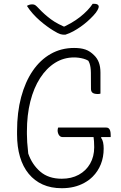

<svg xmlns="http://www.w3.org/2000/svg" viewBox="-20 -973 640 1013"><path d="M287 -300H541Q549 -300 554 -295.5Q559 -291 561.5 -282.5Q564 -274 564 -260V-250H309Q303 -250 298.5 -253Q294 -256 291 -260.5Q288 -265 286 -271.5Q284 -278 284 -285Q284 -290 285 -294Q286 -298 287 -300ZM371 -720Q389 -720 403.5 -718Q418 -716 431 -711.5Q444 -707 455 -699.5Q466 -692 476 -682Q493 -666 501.5 -643.5Q510 -621 510 -590Q510 -572 510 -553.5Q510 -535 510 -516.5Q510 -498 510 -479Q507 -478 503.5 -477.5Q500 -477 496 -477Q477 -477 468.5 -483.5Q460 -490 460 -504Q460 -559 459.5 -590Q459 -621 452 -640Q445 -659 425 -678L472 -634Q447 -656 421.5 -663Q396 -670 371 -670Q316 -670 270.5 -641.5Q225 -613 191.5 -561Q158 -509 140 -437.5Q122 -366 122 -280V-266Q122 -245 123.5 -222Q125 -199 129 -163Q149 -105 192.5 -67.5Q236 -30 306 -30Q357 -30 395.5 -51Q434 -72 455.5 -109.5Q477 -147 477 -196Q477 -213 476 -227.5Q475 -242 473 -255Q471 -268 468 -279H530L513 -246Q521 -236 524 -221.5Q527 -207 527 -189Q527 -144 512 -106.5Q497 -69 469 -41Q450 -22 424.5 -8Q399 6 369.5 13Q340 20 306 20Q249 20 205.5 0.5Q162 -19 131.5 -56Q101 -93 85.5 -145.5Q70 -198 70 -264V-281Q70 -380 91.5 -460.5Q113 -541 152.5 -599Q192 -657 247.5 -688.5Q303 -720 371 -720ZM325 -790Q323 -790 321.5 -790Q320 -790 318.5 -790Q317 -790 316 -790Q309 -790 298 -793Q287 -796 261 -812Q246 -821 227.5 -834.5Q209 -848 190 -864.5Q171 -881 153.5 -900.5Q136 -920 122 -942Q129 -946 135.5 -948Q142 -950 151 -950Q160 -950 166.5 -945.5Q173 -941 186 -927Q214 -897 249 -871Q284 -845 343 -822L285 -833Q301 -833 317.5 -833Q334 -833 351 -833L293 -821Q359 -849 402.5 -883.5Q446 -918 469 -953H475Q485 -953 490.5 -951Q496 -949 498.5 -945.5Q501 -942 501 -937Q501 -932 494.5 -919.5Q488 -907 472 -890Q457 -874 440.5 -859.5Q424 -845 405.5 -832Q387 -819 367 -808Q347 -797 325 -790Z"/></svg>

Font: Recursive Monospace Casual Light
Style: Regular
Weight: 300
Version: Version 1.047